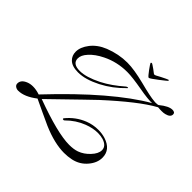

<svg xmlns="http://www.w3.org/2000/svg" viewBox="-215 -1088 1459 1459"><g transform="rotate(45 514.0 -358.5)"><path d="M648 119Q598 119 539 105Q480 91 413 62Q363 40 313.5 16Q264 -8 214 -31Q134 31 67 31Q49 31 35 20Q24 11 24 -4Q24 -43 74 -63Q97 -72 125 -72Q159 -72 198 -59Q392 -265 556.5 -405.5Q721 -546 854 -622Q834 -621 799 -624.5Q764 -628 715 -637Q664 -646 623.5 -651Q583 -656 554 -656Q445 -656 352 -610Q286 -578 248 -535Q214 -498 214 -463Q214 -406 293 -406Q360 -406 460 -456Q503 -478 543.5 -506.5Q584 -535 624 -570Q630 -575 637 -576Q643 -578 643 -573Q643 -571 640 -569Q563 -489 468 -440Q419 -415 375 -402Q331 -389 290 -389Q225 -389 194 -420Q167 -447 167 -488Q167 -537 207 -589Q248 -642 320 -671Q412 -707 504 -707Q542 -707 588.5 -699.5Q635 -692 691 -678Q810 -647 855 -644Q860 -643 865 -643Q870 -643 874 -643Q896 -643 901 -648Q960 -696 999 -696Q1028 -696 1028 -674Q1028 -645 984 -634Q969 -630 947 -630Q939 -630 930 -630.5Q921 -631 911 -632L907 -631Q838 -593 749.5 -523.5Q661 -454 552 -354Q540 -343 461.5 -267Q383 -191 239 -51Q508 48 632 48Q681 48 715 36Q762 19 799 -21Q838 -62 838 -100Q838 -144 781 -163Q754 -171 724 -171Q698 -171 670.5 -165.5Q643 -160 614 -149Q538 -120 477 -59Q473 -55 468 -55Q459 -55 459 -61Q459 -64 460 -65Q518 -137 602 -170Q653 -190 709 -190Q749 -190 785 -179Q881 -148 881 -62Q881 -7 839 43Q795 96 726 111Q707 115 687.5 117Q668 119 648 119ZM699 -740Q695 -740 684 -753Q673 -766 660.5 -783Q648 -800 639 -813.5Q630 -827 630 -829Q630 -836 638 -836Q641 -836 652 -828.5Q663 -821 677 -811.5Q691 -802 700 -794Q708 -787 714 -787Q716 -787 719 -788.5Q722 -790 726 -791Q740 -799 760.5 -809.5Q781 -820 798 -828Q815 -836 817 -836Q822 -836 822 -829Q822 -828 805 -814.5Q788 -801 765.5 -783.5Q743 -766 724 -753Q705 -740 701 -740Z"/></g></svg>

Font: Carattere
Style: Regular
Weight: 400
Designer: Robert E. Leuschke
Foundry: Robert E. Leuschke
Version: Version 1.010; ttfautohint (v1.8.3)